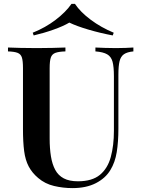

<svg xmlns="http://www.w3.org/2000/svg" viewBox="-20 -952 726 986"><path d="M665 -708V-688Q633 -685 616.5 -673.5Q600 -662 594 -637.5Q588 -613 588 -568V-291Q588 -224 579.5 -171Q571 -118 547 -79Q522 -37 472.5 -11.5Q423 14 352 14Q304 14 257.5 3Q211 -8 176 -38Q145 -64 127.5 -97Q110 -130 104 -176.5Q98 -223 98 -288V-602Q98 -639 92.5 -656.5Q87 -674 70.5 -680.5Q54 -687 21 -688V-708Q46 -707 85 -706Q124 -705 169 -705Q210 -705 250 -706Q290 -707 316 -708V-688Q282 -687 264.5 -680.5Q247 -674 241 -656.5Q235 -639 235 -602V-240Q235 -190 241.5 -149.5Q248 -109 263.5 -80Q279 -51 307.5 -36Q336 -21 380 -21Q453 -21 493 -54Q533 -87 549 -146Q565 -205 565 -280V-560Q565 -609 558 -635Q551 -661 530.5 -673Q510 -685 470 -688V-708Q489 -707 519.5 -706Q550 -705 576 -705Q601 -705 625.5 -706Q650 -707 665 -708ZM365 -932Q393 -890 446 -850.5Q499 -811 564 -784L559 -770Q495 -782 434 -800Q373 -818 336 -836Q306 -818 255.5 -800Q205 -782 153 -770L148 -784Q213 -810 265.5 -850Q318 -890 347 -932Z"/></svg>

Font: Playfair Display SemiBold
Style: Regular
Weight: 600
Designer: Claus Eggers Sørensen
Foundry: Claus Eggers Sørensen
Version: Version 1.203